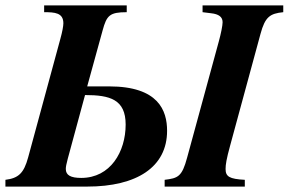

<svg xmlns="http://www.w3.org/2000/svg" viewBox="-39 -689 1066 709"><path d="M1007 -669H709V-644L741 -640C768 -637 783 -627 783 -607C783 -595 777 -565 769 -536L652 -107C633 -36 618 -31 569 -25V0H865V-25C808 -28 794 -37 794 -65C794 -81 797 -101 811 -152L923 -564C940 -627 958 -639 1007 -644ZM283 -370 340 -577C355 -632 366 -644 429 -644V-669H124V-644C163 -644 195 -642 195 -603C195 -593 191 -571 184 -546L65 -108C49 -49 29 -31 -19 -25V0H283C466 0 578 -72 578 -206C578 -281 546 -370 364 -370ZM275 -338C367 -338 425 -322 425 -229C425 -129 369 -32 261 -32C222 -32 204 -42 204 -65C204 -73 206 -83 211 -102Z"/></svg>

Font: STIXGeneral
Style: Bold Italic
Weight: 700
Italic angle: -16.33°
Designer: MicroPress Inc., with final additions and corrections provided by Coen Hoffman, Elsevier (retired)
Version: Version 1.1.0